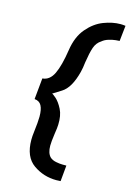

<svg xmlns="http://www.w3.org/2000/svg" viewBox="-129 -778 672 990"><g transform="rotate(15 207.0 -283.5)"><path d="M275 148Q207 148 152 109.5Q97 71 97 -20Q97 -40 100 -62Q107 -118 107 -146Q107 -184 96 -204.5Q85 -225 59 -227L70 -340Q109 -343 130 -387Q151 -431 164 -517Q175 -590 213 -634.5Q251 -679 298 -697Q345 -715 387 -715Q400 -715 414 -713L405 -630Q400 -630 384.5 -628.5Q369 -627 348.5 -621Q328 -615 314 -603Q290 -588 280 -559Q270 -530 262 -477Q259 -448 253 -424Q230 -334 184.5 -306Q139 -278 138 -277Q140 -280 160 -262.5Q180 -245 196.5 -212.5Q213 -180 211 -131Q211 -117 205 -79Q199 -37 199 -16Q199 24 218 43Q230 54 250 58Q270 62 285.5 62Q301 62 306 62L298 147Q291 148 275 148Z"/></g></svg>

Font: Neutral Grotesk
Style: Italic
Weight: 400
Italic angle: -8°
Designer: Nawras Khrais
Foundry: Nawras Khrais
Version: Version 1.000